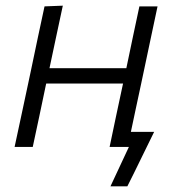

<svg xmlns="http://www.w3.org/2000/svg" viewBox="-20 -518 620 677"><path d="M31.5 0Q43.5 -55.5 54.5 -107.2Q65.5 -159 78.5 -219.5L89 -269Q102.5 -334.5 113.8 -387.2Q125 -440 137 -495.5L201.5 -498Q189.5 -442 178.2 -389.2Q167 -336.5 154.5 -277.5H425.5Q438.5 -339.5 449.2 -390.8Q460 -442 471.5 -495.5H535.5Q523.5 -440 512.5 -387.2Q501.5 -334.5 487.5 -269L477 -219.5Q467 -173.5 458.5 -133.2Q450 -93 441.5 -53H523.5Q511.5 -28.5 499.5 -4Q487.5 20.5 475.5 45Q464 68.5 452.5 92Q441 115.5 429 139H369.5L434.5 0H366.5Q378 -55.5 389 -107.2Q400 -159 413 -219.5L414 -223.5H143L142 -219.5Q129.5 -159 118.5 -107.5Q107.5 -56 95.5 0Z"/></svg>

Font: Commissioner Light
Style: Italic
Weight: 300
Italic angle: -12°
Designer: Kostas Bartsokas
Foundry: Kostas Bartsokas
Version: Version 1.000; ttfautohint (v1.8.3)